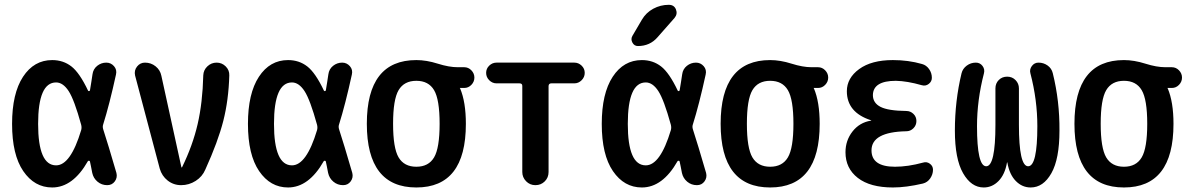

<svg xmlns="http://www.w3.org/2000/svg" viewBox="-20 -785 5040 814"><path d="M217.8 -435.5Q141.6 -435.5 141.6 -259.8Q141.6 -84 217.8 -84Q279.3 -84 324.2 -233.4Q327.1 -244.1 324.2 -255.9Q294.9 -362.3 271 -398.9Q247.1 -435.5 217.8 -435.5ZM201.2 9.8Q126 9.8 78.6 -59.6Q31.2 -128.9 31.2 -259.8Q31.2 -388.7 77.6 -459.5Q124 -530.3 201.2 -530.3Q248 -530.3 282.7 -503.4Q317.4 -476.6 353.5 -400.4Q357.4 -396.5 361.3 -401.4Q363.3 -413.1 367.2 -437.5Q371.1 -461.9 372.1 -469.7Q375 -492.2 392.1 -505.9Q409.2 -519.5 430.7 -519.5Q450.2 -519.5 463.4 -504.4Q476.6 -489.3 471.7 -468.8Q444.3 -342.8 417 -255.9Q414.1 -247.1 418 -235.4Q437.5 -175.8 473.6 -51.8Q478.5 -32.2 466.8 -16.1Q455.1 0 434.6 0Q411.1 0 393.6 -14.6Q376 -29.3 371.1 -51.8Q369.1 -61.5 365.7 -79.6Q362.3 -97.7 361.3 -100.6Q360.4 -103.5 356.9 -103.5Q353.5 -103.5 352.5 -101.6Q289.1 9.8 201.2 9.8Z M657.2 -70.3 552.7 -464.8Q547.9 -486.3 561 -502.9Q574.2 -519.5 594.7 -519.5Q620.1 -519.5 639.6 -503.9Q659.2 -488.3 664.1 -463.9L749 -76.2Q749 -75.2 750 -75.2Q752 -75.2 752 -76.2Q796.9 -168 817.9 -258.8Q838.9 -349.6 841.8 -465.8Q842.8 -488.3 859.4 -503.9Q876 -519.5 898.4 -519.5Q920.9 -519.5 937 -503.4Q953.1 -487.3 952.1 -464.8Q949.2 -361.3 926.8 -272.9Q904.3 -184.6 850.6 -66.4Q837.9 -36.1 809.6 -18.1Q781.2 0 748 0Q715.8 0 690.9 -19.5Q666 -39.1 657.2 -70.3Z M1217.8 -435.5Q1141.6 -435.5 1141.6 -259.8Q1141.6 -84 1217.8 -84Q1279.3 -84 1324.2 -233.4Q1327.1 -244.1 1324.2 -255.9Q1294.9 -362.3 1271 -398.9Q1247.1 -435.5 1217.8 -435.5ZM1201.2 9.8Q1126 9.8 1078.6 -59.6Q1031.2 -128.9 1031.2 -259.8Q1031.2 -388.7 1077.6 -459.5Q1124 -530.3 1201.2 -530.3Q1248 -530.3 1282.7 -503.4Q1317.4 -476.6 1353.5 -400.4Q1357.4 -396.5 1361.3 -401.4Q1363.3 -413.1 1367.2 -437.5Q1371.1 -461.9 1372.1 -469.7Q1375 -492.2 1392.1 -505.9Q1409.2 -519.5 1430.7 -519.5Q1450.2 -519.5 1463.4 -504.4Q1476.6 -489.3 1471.7 -468.8Q1444.3 -342.8 1417 -255.9Q1414.1 -247.1 1418 -235.4Q1437.5 -175.8 1473.6 -51.8Q1478.5 -32.2 1466.8 -16.1Q1455.1 0 1434.6 0Q1411.1 0 1393.6 -14.6Q1376 -29.3 1371.1 -51.8Q1369.1 -61.5 1365.7 -79.6Q1362.3 -97.7 1361.3 -100.6Q1360.4 -103.5 1356.9 -103.5Q1353.5 -103.5 1352.5 -101.6Q1289.1 9.8 1201.2 9.8Z M1820.3 -402.8Q1796.9 -442.4 1745.1 -442.4Q1693.4 -442.4 1669.9 -402.8Q1646.5 -363.3 1646.5 -260.3Q1646.5 -157.2 1669.9 -117.7Q1693.4 -78.1 1745.1 -78.1Q1796.9 -78.1 1820.3 -117.7Q1843.8 -157.2 1843.8 -260.3Q1843.8 -363.3 1820.3 -402.8ZM1745.1 -530.3Q1788.1 -530.3 1835.9 -515.1Q1883.8 -500 1920.9 -500H1948.2Q1965.8 -500 1978.5 -486.8Q1991.2 -473.6 1991.2 -456.1Q1991.2 -438.5 1978.5 -425.3Q1965.8 -412.1 1948.2 -412.1H1930.7H1929.7V-411.1L1930.7 -410.2Q1955.1 -352.5 1955.1 -259.8Q1955.1 9.8 1745.1 9.8Q1535.2 9.8 1535.2 -260.3Q1535.2 -530.3 1745.1 -530.3Z M2085 -431.6Q2067.4 -431.6 2054.2 -444.8Q2041 -458 2041 -476.1Q2041 -494.1 2054.2 -506.8Q2067.4 -519.5 2085 -519.5H2415Q2432.6 -519.5 2445.8 -506.8Q2459 -494.1 2459 -476.1Q2459 -458 2445.8 -444.8Q2432.6 -431.6 2415 -431.6H2317.4Q2306.6 -431.6 2305.7 -420.9V-55.7Q2305.7 -32.2 2289.6 -16.1Q2273.4 0 2250 0Q2226.6 0 2210.4 -16.6Q2194.3 -33.2 2194.3 -55.7V-420.9Q2194.3 -431.6 2182.6 -431.6Z M2701.2 -701.2Q2718.8 -731.4 2749.5 -748Q2780.3 -764.6 2815.4 -764.6Q2837.9 -764.6 2845.7 -745.1Q2853.5 -725.6 2839.8 -709L2767.6 -627Q2735.4 -589.8 2684.6 -589.8Q2668.9 -589.8 2661.1 -604.5Q2653.3 -619.1 2661.1 -632.8ZM2717.8 -435.5Q2641.6 -435.5 2641.6 -259.8Q2641.6 -84 2717.8 -84Q2779.3 -84 2824.2 -233.4Q2827.1 -244.1 2824.2 -255.9Q2794.9 -362.3 2771 -398.9Q2747.1 -435.5 2717.8 -435.5ZM2701.2 9.8Q2626 9.8 2578.6 -59.6Q2531.2 -128.9 2531.2 -259.8Q2531.2 -388.7 2577.6 -459.5Q2624 -530.3 2701.2 -530.3Q2748 -530.3 2782.7 -503.4Q2817.4 -476.6 2853.5 -400.4Q2857.4 -396.5 2861.3 -401.4Q2863.3 -413.1 2867.2 -437.5Q2871.1 -461.9 2872.1 -469.7Q2875 -492.2 2892.1 -505.9Q2909.2 -519.5 2930.7 -519.5Q2950.2 -519.5 2963.4 -504.4Q2976.6 -489.3 2971.7 -468.8Q2944.3 -342.8 2917 -255.9Q2914.1 -247.1 2918 -235.4Q2937.5 -175.8 2973.6 -51.8Q2978.5 -32.2 2966.8 -16.1Q2955.1 0 2934.6 0Q2911.1 0 2893.6 -14.6Q2876 -29.3 2871.1 -51.8Q2869.1 -61.5 2865.7 -79.6Q2862.3 -97.7 2861.3 -100.6Q2860.4 -103.5 2856.9 -103.5Q2853.5 -103.5 2852.5 -101.6Q2789.1 9.8 2701.2 9.8Z M3320.3 -402.8Q3296.9 -442.4 3245.1 -442.4Q3193.4 -442.4 3169.9 -402.8Q3146.5 -363.3 3146.5 -260.3Q3146.5 -157.2 3169.9 -117.7Q3193.4 -78.1 3245.1 -78.1Q3296.9 -78.1 3320.3 -117.7Q3343.8 -157.2 3343.8 -260.3Q3343.8 -363.3 3320.3 -402.8ZM3245.1 -530.3Q3288.1 -530.3 3335.9 -515.1Q3383.8 -500 3420.9 -500H3448.2Q3465.8 -500 3478.5 -486.8Q3491.2 -473.6 3491.2 -456.1Q3491.2 -438.5 3478.5 -425.3Q3465.8 -412.1 3448.2 -412.1H3430.7H3429.7V-411.1L3430.7 -410.2Q3455.1 -352.5 3455.1 -259.8Q3455.1 9.8 3245.1 9.8Q3035.2 9.8 3035.2 -260.3Q3035.2 -530.3 3245.1 -530.3Z M3671.9 -273.4Q3673.8 -273.4 3673.8 -274.4Q3673.8 -275.4 3671.9 -275.4Q3570.3 -308.6 3570.3 -398.4Q3570.3 -454.1 3622.6 -492.2Q3674.8 -530.3 3765.6 -530.3Q3831.1 -530.3 3888.7 -513.7Q3907.2 -508.8 3918.9 -492.2Q3930.7 -475.6 3930.7 -455.1Q3930.7 -439.5 3917.5 -429.2Q3904.3 -418.9 3887.7 -423.8Q3826.2 -441.4 3778.3 -442.4Q3681.6 -442.4 3680.7 -381.8Q3680.7 -348.6 3712.9 -332Q3745.1 -315.4 3822.3 -314.5Q3839.8 -314.5 3852.5 -302.2Q3865.2 -290 3865.2 -272Q3865.2 -253.9 3852.5 -241.2Q3839.8 -228.5 3822.3 -228.5Q3674.8 -225.6 3674.8 -147.5Q3674.8 -78.1 3774.4 -78.1Q3829.1 -78.1 3893.6 -95.7Q3909.2 -100.6 3922.4 -90.8Q3935.5 -81.1 3935.5 -65.4Q3935.5 -45.9 3923.8 -28.8Q3912.1 -11.7 3892.6 -6.8Q3821.3 9.8 3765.6 9.8Q3668.9 9.8 3616.7 -30.8Q3564.5 -71.3 3564.5 -139.6Q3564.5 -189.5 3594.2 -227.5Q3624 -265.6 3671.9 -273.4Z M4150.4 9.8Q4097.7 9.8 4063 -50.8Q4028.3 -111.3 4028.3 -231.4Q4028.3 -357.4 4056.6 -474.6Q4061.5 -494.1 4078.6 -506.8Q4095.7 -519.5 4117.2 -519.5Q4134.8 -519.5 4145.5 -505.4Q4156.2 -491.2 4151.4 -473.6Q4122.1 -360.4 4122.1 -250Q4122.1 -80.1 4161.1 -80.1Q4200.2 -80.1 4200.2 -255.9V-410.2Q4200.2 -431.6 4214.4 -445.8Q4228.5 -460 4250 -460Q4271.5 -460 4285.6 -445.3Q4299.8 -430.7 4299.8 -410.2V-255.9Q4299.8 -80.1 4338.9 -80.1Q4377.9 -80.1 4377.9 -250Q4377.9 -361.3 4348.6 -473.6Q4343.8 -490.2 4354.5 -504.9Q4365.2 -519.5 4382.8 -519.5Q4404.3 -519.5 4421.4 -507.3Q4438.5 -495.1 4443.4 -474.6Q4472.7 -356.4 4471.7 -231.4Q4471.7 -111.3 4437.5 -50.8Q4403.3 9.8 4349.6 9.8Q4313.5 9.8 4286.6 -17.6Q4259.8 -44.9 4251 -94.7Q4251 -96.7 4250 -96.7Q4249 -96.7 4249 -94.7Q4240.2 -44.9 4213.4 -17.6Q4186.5 9.8 4150.4 9.8Z M4820.3 -402.8Q4796.9 -442.4 4745.1 -442.4Q4693.4 -442.4 4669.9 -402.8Q4646.5 -363.3 4646.5 -260.3Q4646.5 -157.2 4669.9 -117.7Q4693.4 -78.1 4745.1 -78.1Q4796.9 -78.1 4820.3 -117.7Q4843.8 -157.2 4843.8 -260.3Q4843.8 -363.3 4820.3 -402.8ZM4745.1 -530.3Q4788.1 -530.3 4835.9 -515.1Q4883.8 -500 4920.9 -500H4948.2Q4965.8 -500 4978.5 -486.8Q4991.2 -473.6 4991.2 -456.1Q4991.2 -438.5 4978.5 -425.3Q4965.8 -412.1 4948.2 -412.1H4930.7H4929.7V-411.1L4930.7 -410.2Q4955.1 -352.5 4955.1 -259.8Q4955.1 9.8 4745.1 9.8Q4535.2 9.8 4535.2 -260.3Q4535.2 -530.3 4745.1 -530.3Z"/></svg>

Font: Rounded-X Mgen+ 2m medium
Style: Regular
Weight: 500
Designer: [Source Han Sans]
Ryoko NISHIZUKA  (kana & ideographs); Paul D. Hunt (Latin, Greek & Cyrillic); Wenlong ZHANG  (bopomofo
Version: Version 1.059.20150602